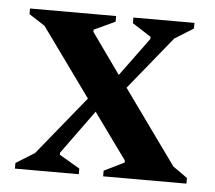

<svg xmlns="http://www.w3.org/2000/svg" viewBox="-40 -498 608 542"><g transform="rotate(5 263.5 -227.0)"><path d="M21 0V-16L74 -49L209 -215L69 -409L24 -438V-454H268V-438L208 -410V-404L290 -289L370 -398V-404L317 -438V-454H490V-438L437 -405L315 -255L466 -45L507 -16V0H271V-16L328 -44V-50L234 -180L144 -56V-50L202 -16V0Z"/></g></svg>

Font: Spectral SemiBold
Style: Regular
Weight: 600
Designer: Jean-Baptiste Levee
Foundry: Production Type
Version: Version 2.001